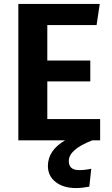

<svg xmlns="http://www.w3.org/2000/svg" viewBox="-20 -712 568 974"><path d="M488 -108V0H448Q329 46 329 105Q329 151 382 151Q411 151 443 144L433 235Q396 242 365 242Q302 242 262.5 211.5Q223 181 223 130Q223 51 310 0H73V-692H486L470 -585H220V-405H438V-299H220V-108Z"/></svg>

Font: FiraSans
Style: Regular
Weight: 600
Designer: Carrois Corporate & Edenspiekermann AG
Foundry: Carrois Corporate GbR & Edenspiekermann AG
Version: Version 3.106;PS 003.106;hotconv 1.0.70;makeotf.lib2.5.58329